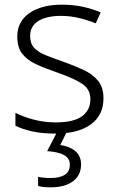

<svg xmlns="http://www.w3.org/2000/svg" viewBox="-20 -562 509 822"><path d="M423 -141Q423 -69 369 -29.5Q315 10 217 10Q161 10 118 0.5Q75 -9 46 -24V-79Q81 -61 126 -49.5Q171 -38 218 -38Q296 -38 331.5 -64.5Q367 -91 367 -137Q367 -181 330 -204.5Q293 -228 221 -253Q171 -270 133.5 -287.5Q96 -305 75 -332Q54 -359 54 -406Q54 -470 106 -506Q158 -542 245 -542Q293 -542 334.5 -533Q376 -524 411 -509L390 -462Q359 -475 320 -484.5Q281 -494 242 -494Q179 -494 144 -472Q109 -450 109 -408Q109 -376 126 -357.5Q143 -339 175 -326Q207 -313 253 -297Q301 -280 339 -262Q377 -244 400 -216Q423 -188 423 -141ZM327 142Q327 188 292.5 214Q258 240 197 240Q163 240 143 234V195Q163 200 198 200Q235 200 257 186.5Q279 173 279 143Q279 115 253.5 101.5Q228 88 182 85L226 0H267L238 59Q277 64 302 84.5Q327 105 327 142Z"/></svg>

Font: Noto Sans Gurmukhi UI Light
Style: Regular
Weight: 300
Designer: Jelle Bosma - Monotype Design Team
Foundry: Monotype Imaging Inc.
Version: Version 2.004; ttfautohint (v1.8.4.7-5d5b)